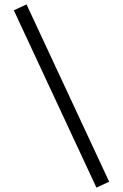

<svg xmlns="http://www.w3.org/2000/svg" viewBox="-20 -778 559 876"><path d="M101 -758 478 51 420 78 43 -731Z"/></svg>

Font: Timtura
Style: Regular
Weight: 400
Version: Version 1.0